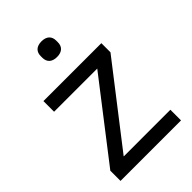

<svg xmlns="http://www.w3.org/2000/svg" viewBox="-215 -806 893 893"><g transform="rotate(-45 232.0 -359.5)"><path d="M232 -616C266 -616 283 -634 283 -662V-673C283 -701 266 -719 232 -719C198 -719 181 -701 181 -673V-662C181 -634 198 -616 232 -616ZM431 0V-70H124L423 -456V-516H42V-446H326L33 -67V0Z"/></g></svg>

Font: LVC Sans
Style: Regular
Weight: 400
Designer: Mike Abbink, Paul van der Laan, Pieter van Rosmalen
Foundry: Bold Monday
Version: Version 3.0